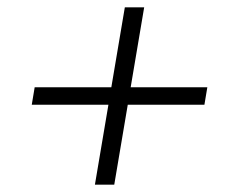

<svg xmlns="http://www.w3.org/2000/svg" viewBox="-20 -568 640 526"><path d="M240 -62 277 -281H67L75 -329H285L322 -548H375L338 -329H548L540 -281H330L293 -62Z"/></svg>

Font: IBM Plex Mono Light
Style: Italic
Weight: 300
Italic angle: -9°
Monospace: yes
Designer: Mike Abbink, Paul van der Laan, Pieter van Rosmalen
Foundry: Bold Monday
Version: Version 2.3